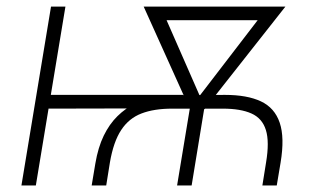

<svg xmlns="http://www.w3.org/2000/svg" viewBox="-20 -566 949 586"><path d="M259.8 0 271 -66.9Q279.3 -116.2 296.6 -151.9Q314 -187.5 338.4 -211.4Q362.8 -235.4 391.6 -249.5Q420.4 -263.7 451.4 -269.5Q482.4 -275.4 512.7 -275.4L666.5 -276.4Q734.4 -276.4 776.4 -256.6Q818.4 -236.8 833.7 -191.4Q849.1 -146 836.4 -69.8L824.7 0H780.8L792 -69.8Q802.7 -133.3 791.5 -169.2Q780.3 -205.1 747.3 -219.7Q714.4 -234.4 660.2 -234.4H504.9Q450.2 -234.4 411.9 -219.7Q373.5 -205.1 349.9 -169.2Q326.2 -133.3 315.4 -69.8L304.2 0ZM45.4 0 135.7 -545.9H179.7L89.4 0ZM106 -234.4 112.3 -276.4H538.6L532.2 -235.4ZM520.5 0 565.4 -271.5H609.4L564.9 0ZM559.6 -232.9 418.5 -545.9H470.2L600.6 -248.5L586.4 -232.9ZM579.1 -232.9 570.8 -249.5 798.3 -545.9H851.1L604.5 -232.9ZM450.2 -504.4 457 -545.9H815.9L809.1 -504.4Z"/></svg>

Font: Inter ExtraLight
Style: Italic
Weight: 250
Italic angle: -9.3988°
Designer: Rasmus Andersson
Foundry: rsms
Version: Version 4.001;git-66647c0bb